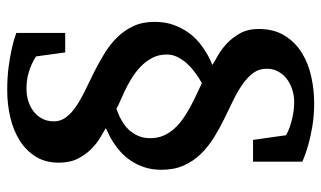

<svg xmlns="http://www.w3.org/2000/svg" viewBox="-202 -558 903 540"><g transform="rotate(-90 250.0 -288.5)"><path d="M366.2 -272Q366.2 -294.4 356.4 -312.7Q346.7 -331.1 331.5 -345.5Q316.4 -359.9 298.3 -370.8Q280.3 -381.8 263.2 -389.9Q246.1 -397.9 232.7 -403.6Q219.2 -409.2 213.9 -413.1Q212.9 -412.6 206.5 -410.4Q200.2 -408.2 190.9 -403.8Q181.6 -399.4 171.1 -392.3Q160.6 -385.3 151.6 -374.8Q142.6 -364.3 136.7 -350.1Q130.9 -335.9 130.9 -317.9Q130.9 -296.9 138.2 -280.3Q145.5 -263.7 158 -250Q170.4 -236.3 186.3 -225.3Q202.1 -214.4 219.2 -205.1Q236.3 -195.8 253.4 -188Q270.5 -180.2 285.2 -172.9Q282.7 -171.4 287.6 -173.8Q292.5 -176.3 301.5 -182.1Q310.5 -188 321.8 -196.8Q333 -205.6 342.8 -216.8Q352.5 -228 359.4 -241.9Q366.2 -255.9 366.2 -272ZM458 -306.2Q458 -275.9 449.5 -252.4Q440.9 -229 428.2 -211.2Q415.5 -193.4 400.4 -180.9Q385.3 -168.5 371.6 -160.4Q357.9 -152.3 348.4 -148.2Q338.9 -144 336.9 -143.1Q345.2 -137.7 362.1 -128.4Q378.9 -119.1 395.8 -103.8Q412.6 -88.4 425.3 -66.2Q438 -43.9 438 -13.2Q438 30.3 419.2 60.3Q400.4 90.3 370.6 108.6Q340.8 127 303.7 135Q266.6 143.1 230 143.1Q193.8 143.1 163.8 137.9Q133.8 132.8 111.8 126.5Q85.9 119.1 64.9 109.9V-28.8H126L139.2 64Q148.9 69.8 161.6 74.2Q174.3 78.6 187 81.5Q199.7 84.5 211.7 85.7Q223.6 86.9 231.9 86.9Q251 86.9 268.1 81.3Q285.2 75.7 298.1 65.7Q311 55.7 318.6 41.5Q326.2 27.3 326.2 9.8Q326.2 -12.2 314 -28.6Q301.8 -44.9 281.7 -58.8Q261.7 -72.8 236.3 -85Q210.9 -97.2 184.1 -110.4Q157.2 -123.5 131.8 -139.4Q106.4 -155.3 86.4 -175.8Q66.4 -196.3 54.2 -223.4Q42 -250.5 42 -286.1Q42 -313.5 49.3 -335Q56.6 -356.4 67.9 -373Q79.1 -389.6 93 -401.9Q106.9 -414.1 119.9 -422.4Q132.8 -430.7 143.6 -435.5Q154.3 -440.4 159.2 -442.9Q149.4 -448.7 132.8 -458.5Q116.2 -468.3 100.6 -483.6Q85 -499 73.5 -521.2Q62 -543.5 62 -575.2Q62 -612.3 78.6 -639.4Q95.2 -666.5 123.5 -684.6Q151.9 -702.6 188.7 -711.4Q225.6 -720.2 266.1 -720.2Q301.8 -720.2 331.1 -716.3Q360.4 -712.4 381.8 -707.5Q406.7 -702.1 426.8 -694.8V-557.1H372.1L360.8 -639.2Q350.1 -646.5 336.4 -652.3Q324.7 -657.7 307.6 -661.9Q290.5 -666 269 -666Q252 -666 235.8 -661.1Q219.7 -656.2 206.8 -646.5Q193.8 -636.7 186 -622.3Q178.2 -607.9 178.2 -588.9Q178.2 -569.3 190.2 -554Q202.1 -538.6 221.9 -525.4Q241.7 -512.2 266.8 -500.2Q292 -488.3 318.1 -475.1Q344.2 -461.9 369.4 -446.5Q394.5 -431.2 414.3 -411.1Q434.1 -391.1 446 -365.5Q458 -339.8 458 -306.2Z"/></g></svg>

Font: Charis SIL Viet
Style: Bold
Weight: 700
Foundry: SIL International
Version: Version 5.000